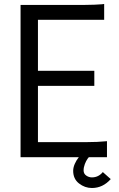

<svg xmlns="http://www.w3.org/2000/svg" viewBox="-20 -795 600 971"><path d="M521 0H84V-770H401.9Q430.7 -770 457 -771.2Q483.4 -772.5 495.1 -773.4L506.8 -774.9V-694.8H171.9V-437H457V-360.8H171.9V-76.2H416Q444.8 -76.2 471.2 -77.4Q497.6 -78.6 509.3 -80.1L521 -81.1ZM350.1 68.8Q350.1 51.8 358.4 33.2Q366.7 14.6 378.4 0.2Q390.1 -14.2 401.9 -26.1Q413.6 -38.1 421.9 -44.4L430.2 -50.8L461.9 -30.8Q459.5 -29.3 455.6 -26.1Q451.7 -22.9 441.4 -13.2Q431.2 -3.4 423.3 7.3Q415.5 18.1 409.2 34.4Q402.8 50.8 402.8 66.9Q402.8 83.5 416 92.8Q429.2 102.1 444.8 102.1Q478 102.1 500 75.2L540 110.8Q500 155.8 444.8 155.8Q409.2 155.8 379.6 132.8Q350.1 109.9 350.1 68.8Z"/></svg>

Font: Junction Regular
Style: Regular
Weight: 500
Designer: Caroline Hadilaksono
Foundry: Caroline Hadilaksono
Version: Version 1.056